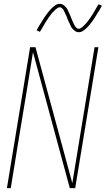

<svg xmlns="http://www.w3.org/2000/svg" viewBox="-20 -981 551 1001"><path d="M16 0 137 -735H165L357 -26Q374 -130 391 -233.5Q408 -337 425 -441L473 -735H493L372 0H344L152 -709Q135 -605 118.5 -501.5Q102 -398 84 -294L36 0ZM390 -813Q384 -813 378 -815.5Q372 -818 367.5 -822Q363 -826 358.5 -830.5Q354 -835 351.5 -840Q349 -845 346.5 -850.5Q344 -856 341.5 -861.5Q339 -867 336 -872.5Q333 -878 331 -884.5Q329 -891 326.5 -897Q324 -903 321 -908.5Q318 -914 316.5 -918.5Q315 -923 311 -929Q307 -935 302.5 -939Q298 -943 292 -943Q287 -943 285 -942Q283 -941 279 -938.5Q275 -936 270.5 -932Q266 -928 260 -922Q254 -916 252 -913.5Q250 -911 247.5 -908Q245 -905 242.5 -901.5Q240 -898 237.5 -894.5Q235 -891 232 -887Q229 -883 226.5 -878.5Q224 -874 220.5 -869.5Q217 -865 214.5 -860Q212 -855 208.5 -849.5Q205 -844 202 -838.5Q199 -833 195.5 -827Q192 -821 188 -815L171 -823Q177 -835 183 -845Q189 -855 195 -864Q201 -873 205.5 -881Q210 -889 215.5 -896.5Q221 -904 225.5 -910Q230 -916 234.5 -921.5Q239 -927 246.5 -935Q254 -943 262 -949Q270 -955 276.5 -958Q283 -961 292 -961Q298 -961 304 -958.5Q310 -956 314.5 -952Q319 -948 323.5 -943.5Q328 -939 330.5 -934Q333 -929 335.5 -923.5Q338 -918 340.5 -912.5Q343 -907 345.5 -901.5Q348 -896 350.5 -889.5Q353 -883 355.5 -877Q358 -871 360.5 -865.5Q363 -860 365 -855.5Q367 -851 371 -845Q375 -839 379.5 -835Q384 -831 390 -831Q395 -831 397 -832Q399 -833 403 -835.5Q407 -838 411.5 -842Q416 -846 422 -852Q428 -858 430 -860.5Q432 -863 434.5 -866Q437 -869 439.5 -872.5Q442 -876 444.5 -879.5Q447 -883 450 -887Q453 -891 455.5 -895.5Q458 -900 461.5 -904.5Q465 -909 467.5 -914Q470 -919 473.5 -924.5Q477 -930 480 -935.5Q483 -941 486.5 -947Q490 -953 494 -959L511 -951Q505 -939 499 -929Q493 -919 487 -910Q481 -901 476.5 -893Q472 -885 466.5 -877.5Q461 -870 456.5 -864Q452 -858 447.5 -852.5Q443 -847 435.5 -839Q428 -831 420 -825Q412 -819 405.5 -816Q399 -813 390 -813Z"/></svg>

Font: Iosevka Thin Oblique
Style: Regular
Weight: 100
Italic angle: -9°
Monospace: yes
Designer: Belleve Invis
Foundry: Belleve Invis
Version: Version 32.5.0; ttfautohint (v1.8.4)